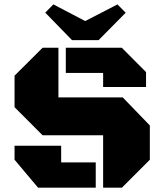

<svg xmlns="http://www.w3.org/2000/svg" viewBox="-20 -869 761 889"><path d="M457.5 0V-242.7H177.2L47.4 -372.6V-518.6L177.2 -647.9H250.5V-418H548.3L673.8 -288.1V-129.4L544.4 0ZM284.7 -531.2V-647.9H543.9L656.2 -535.2V-466.3H457.5V-531.2ZM47.4 -194.3H263.2V-117.2H423.3V0H156.2L47.4 -129.4ZM436.5 -683.1H313.5L189.5 -810.5L227.1 -848.6L374.5 -771.5L523.9 -848.6L562 -810.1Z"/></svg>

Font: Black Ops One
Style: Regular
Weight: 400
Designer: James Grieshaber
Foundry: James Grieshaber
Version: Version 1.002